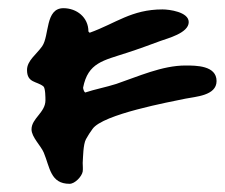

<svg xmlns="http://www.w3.org/2000/svg" viewBox="-20 -592 549 469"><path d="M188 -366C185 -368 183 -375 183 -378C195 -439 232 -444 290 -463C318 -472 345 -482 372 -492C388 -498 441 -511 441 -538C441 -563 393 -569 377 -569C301 -569 263 -535 199 -512L196 -515C196 -550 167 -572 135 -572C90 -572 101 -505 83 -479C69 -459 46 -444 46 -421C46 -389 70 -394 86 -381C91 -377 91 -353 91 -347C91 -317 57 -303 57 -276C57 -257 80 -236 87 -219C102 -183 103 -143 150 -143C163 -143 180 -161 182 -173C183 -180 182 -187 182 -194C183 -208 183 -239 190 -252C195 -261 200 -269 206 -277C231 -313 395 -343 433 -351C457 -356 509 -358 509 -394C509 -432 459 -432 433 -432C376 -432 317 -405 264 -387C239 -379 212 -374 188 -366Z"/></svg>

Font: ChillLongCangKaiShu Bold
Style: Regular
Weight: 700
Version: Version 3.500;Glyphs 3.1.1 (3135)